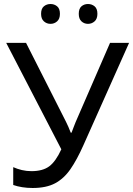

<svg xmlns="http://www.w3.org/2000/svg" viewBox="-20 -928 664 958"><path d="M624 -714 396 -203Q364 -131 331.5 -84Q299 -37 255 -13.5Q211 10 143 10Q115 10 90.5 6Q66 2 46 -5V-94Q66 -85 89 -79.5Q112 -74 137 -74Q193 -74 225.5 -98Q258 -122 286 -183L11 -714H110L309 -321Q314 -311 321 -295.5Q328 -280 333 -266H337Q341 -277 347 -292.5Q353 -308 357 -318L529 -714ZM185 -859Q185 -885 199 -896.5Q213 -908 232 -908Q251 -908 265 -896.5Q279 -885 279 -859Q279 -834 265 -821.5Q251 -809 232 -809Q213 -809 199 -821.5Q185 -834 185 -859ZM373 -859Q373 -885 386.5 -896.5Q400 -908 419 -908Q438 -908 452 -896.5Q466 -885 466 -859Q466 -834 452 -821.5Q438 -809 419 -809Q400 -809 386.5 -821.5Q373 -834 373 -859Z"/></svg>

Font: Noto IKEA Arabic
Style: Regular
Weight: 400
Designer: Monotype Design Team
Foundry: Monotype Imaging Inc.
Version: Version 1.200